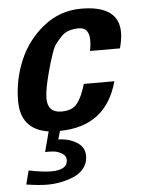

<svg xmlns="http://www.w3.org/2000/svg" viewBox="-54 -557 625 843"><g transform="rotate(-5 259.0 -135.5)"><path d="M501 -394.5C501 -474 445.6 -513.7 335 -513.7C272.5 -513.7 217 -494.1 168.5 -455.1C120 -416 83.8 -368 60.1 -311C36.3 -254.1 24.4 -195 24.4 -133.8C24.4 -49.8 65.1 -1.6 146.5 10.7L123 99.6C135.4 99 147.9 99.3 160.6 100.6C173.3 101.9 185.5 106.1 197.3 113.3C209 120.4 214.8 129.9 214.8 141.6C214.8 171.5 191.1 186.5 143.6 186.5C118.2 186.5 85 182.3 43.9 173.8L28.3 234.4C64.8 240.2 95.7 243.2 121.1 243.2C140 243.2 159 241.4 178.2 237.8C197.4 234.2 216.6 228.5 235.8 220.7C255 212.9 270.7 201.3 282.7 186C294.8 170.7 300.8 152.7 300.8 131.8C300.8 105.1 288.7 84.8 264.6 70.8C240.6 56.8 214.2 49.8 185.5 49.8L196.3 12.7C332.4 11.4 418 -54 453.1 -183.6H318.4C307.9 -147.1 295.4 -119.3 280.8 -100.1C266.1 -80.9 242.8 -71.3 210.9 -71.3C169.9 -71.3 149.4 -92.4 149.4 -134.8C149.4 -159.5 156.2 -197.3 169.9 -248L181.6 -290C183.6 -297.2 187.8 -310.2 194.3 -329.1C200.8 -348 207.2 -361.5 213.4 -369.6C219.6 -377.8 227.7 -387.4 237.8 -398.4C247.9 -409.5 259.6 -417.3 272.9 -421.9C286.3 -426.4 301.1 -428.7 317.4 -428.7C348 -428.7 363.3 -409.8 363.3 -372.1C363.3 -358.4 361.7 -342.8 358.4 -325.2H490.2C497.4 -352.5 501 -375.7 501 -394.5Z"/></g></svg>

Font: FreeUniversal
Style: BoldItalic
Weight: 700
Italic angle: -11°
Version: Version 1.001